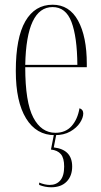

<svg xmlns="http://www.w3.org/2000/svg" viewBox="-20 -563 430 814"><path d="M212 10Q134 10 90.5 -61Q47 -132 47 -262Q47 -403 87.5 -473Q128 -543 203 -543Q274 -543 311 -475.5Q348 -408 348 -292V-278H87Q87 -130 121 -65Q155 0 215 0Q258 0 283.5 -28.5Q309 -57 317 -104Q333 -99 333 -82Q333 -64 319 -42.5Q305 -21 278 -5.5Q251 10 212 10ZM308 -288Q307 -407 283 -470Q259 -533 203 -533Q92 -533 87 -288ZM197 231Q171 231 146 221V211Q158 216 169.5 218.5Q181 221 191 221Q219 221 235.5 202Q252 183 252 143Q252 107 238 90.5Q224 74 196 71L209 5H219L208 62Q286 71 286 143Q286 183 262.5 207Q239 231 197 231Z"/></svg>

Font: Noto Serif Display ExtraCondensed ExtraLight
Style: Regular
Weight: 200
Width: 2
Designer: Monotype Design Team
Foundry: Monotype Imaging Inc.
Version: Version 2.009